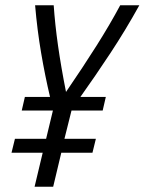

<svg xmlns="http://www.w3.org/2000/svg" viewBox="-20 -713 552 733"><path d="M112 0 143 -130H24L37 -183H156L182 -291H63L75 -343H171Q152 -423 137 -511Q122 -599 114 -693H185Q190 -620 201.5 -539Q213 -458 232 -362Q297 -457 348.5 -538.5Q400 -620 439 -693H512Q460 -599 402 -511Q344 -423 287 -343H384L372 -291H253L226 -183H346L333 -130H214L183 0Z"/></svg>

Font: Ubuntu Sans Condensed
Style: Italic
Weight: 400
Width: 3
Italic angle: -13.5°
Designer: Dalton Maag Ltd
Foundry: Dalton Maag Ltd
Version: Version 1.006; ttfautohint (v1.8.4.7-5d5b)